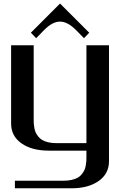

<svg xmlns="http://www.w3.org/2000/svg" viewBox="-20 -834 707 1063"><path d="M312.5 -814.5 474.1 -652.8 444.8 -622.6 400.9 -667.5Q354 -714.4 312.5 -714.4Q270 -714.4 224.1 -667.5L180.2 -622.6L150.9 -652.8ZM583.5 -583.5V58.1Q583.5 127.9 526.1 168.2Q468.8 208.5 375 208.5H62.5V166.5H333.5Q358.4 166.5 378.4 161.6Q398.4 156.7 411.1 149.4Q423.8 142.1 433.1 130.1Q442.4 118.2 447.3 107.7Q452.1 97.2 454.8 82.5Q457.5 67.9 458 58.3Q458.5 48.8 458.5 35.6V0H250Q156.2 0 98.9 -40.3Q41.5 -80.6 41.5 -149.9V-583.5H166.5V-172.9Q166.5 -159.7 167 -149.9Q167.5 -140.1 170.2 -125.5Q172.9 -110.8 177.7 -100.3Q182.6 -89.8 191.9 -78.1Q201.2 -66.4 213.9 -58.8Q226.6 -51.3 246.6 -46.4Q266.6 -41.5 291.5 -41.5H458.5V-583.5Z"/></svg>

Font: Gputeks
Style: Bold
Weight: 600
Width: 8
Version: Version 0.9